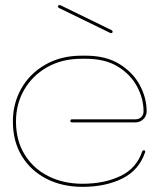

<svg xmlns="http://www.w3.org/2000/svg" viewBox="-20 -715 619 745"><path d="M300 10Q222 10 161 -21Q100 -52 65 -109Q30 -166 30 -244Q30 -314 63 -372Q96 -430 156.5 -464.5Q217 -499 297 -499H312Q391 -499 443.5 -466.5Q496 -434 522.5 -384.5Q549 -335 549 -283Q549 -265 536 -252.5Q523 -240 505 -240H260Q253 -240 253 -246Q253 -252 260 -252H505Q519 -252 528 -260.5Q537 -269 537 -283Q537 -332 512 -379Q487 -426 437.5 -456.5Q388 -487 312 -487H297Q220 -487 162.5 -454Q105 -421 73.5 -366Q42 -311 42 -244Q42 -170 75.5 -115.5Q109 -61 167.5 -31.5Q226 -2 300 -2Q385 -2 447.5 -32Q510 -62 532 -128Q534 -132 538 -132Q542 -132 543 -129Q544 -126 543 -124Q519 -54 454 -22Q389 10 300 10ZM417 -592Q417 -588 414 -587Q411 -586 408 -587L209 -684Q205 -686 205 -690Q205 -694 208.5 -695Q212 -696 216 -694L413 -598Q417 -596 417 -592Z"/></svg>

Font: Moirai One
Style: Regular
Weight: 400
Designer: Jiyeon Park
Foundry: JAMO
Version: Version 1.000; ttfautohint (v1.8.4.7-5d5b);gftools[0.9.29]